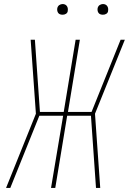

<svg xmlns="http://www.w3.org/2000/svg" viewBox="-20 -932 640 952"><path d="M10 0 158 -368 132 -735H153L178 -377H296L355 -735H376L317 -377H434L578 -735H599L451 -368L477 0H456L431 -358H313L254 0H233L293 -358H175L31 0ZM490 -859Q484 -859 478 -861Q472 -863 468.5 -868Q465 -873 464 -879Q463 -885 464 -891Q465 -896 467.5 -900Q470 -904 473.5 -906.5Q477 -909 481.5 -910.5Q486 -912 490 -912Q497 -912 502.5 -909.5Q508 -907 511.5 -902Q515 -897 516 -891Q517 -885 516 -879Q516 -874 513.5 -870Q511 -866 507 -863.5Q503 -861 499 -860Q495 -859 490 -859ZM290 -859Q284 -859 278 -861Q272 -863 268.5 -868Q265 -873 264 -879Q263 -885 264 -891Q265 -896 267.5 -900Q270 -904 273.5 -906.5Q277 -909 281.5 -910.5Q286 -912 290 -912Q297 -912 302.5 -909.5Q308 -907 311.5 -902Q315 -897 316 -891Q317 -885 316 -879Q316 -874 313.5 -870Q311 -866 307 -863.5Q303 -861 299 -860Q295 -859 290 -859Z"/></svg>

Font: Iosevka Curly Thin Extended
Style: Italic
Weight: 100
Width: 7
Italic angle: -9°
Monospace: yes
Designer: Belleve Invis
Foundry: Belleve Invis
Version: Version 11.1.0; ttfautohint (v1.8.3)